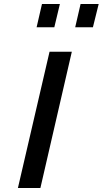

<svg xmlns="http://www.w3.org/2000/svg" viewBox="-20 -945 516 965"><path d="M191 -925H281L253 -808H164ZM385 -925H476L447 -808H358ZM229 -685H341L183 0H70Z"/></svg>

Font: Cairo SemiBold
Style: Italic
Weight: 600
Italic angle: -13°
Designer: Mohamed Gaber, Accademia di Belle Arti di Urbino and others
Foundry: Kief Type Foundry, Accademia di Belle Arti di Urbino and others
Version: Version 3.011